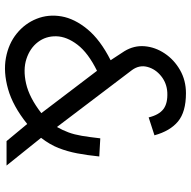

<svg xmlns="http://www.w3.org/2000/svg" viewBox="-18 -734 758 762"><g transform="rotate(90 361.0 -353.0)"><path d="M540 0 472 -82Q401 -25 333.5 -6Q266 13 209.5 2.5Q153 -8 113 -40.5Q73 -73 54.5 -119.5Q36 -166 45 -218Q54 -270 96 -321Q138 -372 219 -413L183 -468Q160 -506 163.5 -548Q167 -590 192 -627.5Q217 -665 258 -688.5Q299 -712 350 -712Q424 -712 462 -680.5Q500 -649 517 -587L446 -564Q436 -605 413 -622.5Q390 -640 347 -638Q310 -636 282 -613.5Q254 -591 245.5 -559Q237 -527 258 -498L484 -200Q497 -223 505.5 -246Q514 -269 519 -298.5Q524 -328 529 -372L601 -368Q596 -319 588.5 -280Q581 -241 567.5 -206.5Q554 -172 527 -137L637 0ZM429 -138 261 -359Q190 -324 157.5 -281.5Q125 -239 124 -197.5Q123 -156 147 -124.5Q171 -93 213.5 -79Q256 -65 311.5 -77.5Q367 -90 429 -138Z"/></g></svg>

Font: Kulim Park
Style: Italic
Weight: 400
Italic angle: -8°
Designer: Noponies / Dale Sattler
Foundry: Noponies
Version: Version 1.000; ttfautohint (v1.8.3)